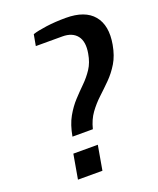

<svg xmlns="http://www.w3.org/2000/svg" viewBox="-135 -793 730 885"><g transform="rotate(-20 230.0 -350.0)"><path d="M137 -185Q147 -241 168 -278Q189 -315 214.5 -342.5Q240 -370 265 -394.5Q290 -419 309.5 -448.5Q329 -478 336 -520Q346 -576 323 -605.5Q300 -635 251 -635H121L131 -690Q155 -698 199 -704Q243 -710 295 -710Q389 -710 430.5 -660Q472 -610 456 -520Q447 -469 425.5 -433.5Q404 -398 376.5 -370.5Q349 -343 321 -317Q293 -291 270.5 -260Q248 -229 237 -185ZM93 10 114 -110H234L213 10Z"/></g></svg>

Font: Cuprum
Style: Bold Italic
Weight: 700
Italic angle: -10°
Designer: Jovanny Lemonad
Foundry: Jovanny Lemonad
Version: Version 3.000